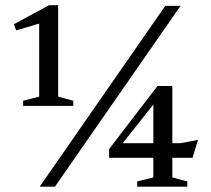

<svg xmlns="http://www.w3.org/2000/svg" viewBox="-20 -698 790 718"><path d="M126.5 -336.5V-647.5L145.5 -615.5L40.5 -584.5L32 -607.5L163.5 -678.5H197.5V-336.5L254 -321.5V-302H66.5V-321.5ZM128.5 0 598 -676H655L185.5 0ZM553.5 -328.5 577.5 -337.5 424.5 -144.5 420.5 -162.5H655L720.5 -175L700 -108H388V-140.5L569 -376.5H624.5V-34.5L680.5 -19.5V0H493V-19.5L553.5 -34.5Z"/></svg>

Font: Newsreader 16pt 16pt
Style: Regular
Weight: 400
Version: Version 1.003